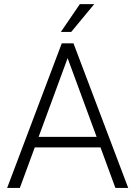

<svg xmlns="http://www.w3.org/2000/svg" viewBox="-20 -924 665 944"><path d="M610.4 0 341.3 -710.9H283.7L15.1 0H77.6L150.9 -199.2H474.1L547.4 0ZM312.5 -638.2 455.1 -251H169.9ZM330.1 -767.1 443.4 -903.8H372.6L279.3 -767.1Z"/></svg>

Font: Vazirmatn ExtraLight
Style: Regular
Weight: 200
Designer: Saber Rastikerdar
Foundry: Saber Rastikerdar
Version: Version 33.003